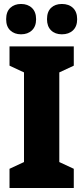

<svg xmlns="http://www.w3.org/2000/svg" viewBox="-20 -948 420 968"><path d="M352 0H28V-97L101 -131V-583L28 -617V-714H352V-617L279 -583V-131L352 -97ZM11 -851Q11 -889 32 -908.5Q53 -928 86 -928Q120 -928 141 -908Q162 -888 162 -851Q162 -815 141 -795Q120 -775 86 -775Q53 -775 32 -794.5Q11 -814 11 -851ZM217 -851Q217 -889 237.5 -908.5Q258 -928 292 -928Q327 -928 348 -908Q369 -888 369 -851Q369 -815 348 -795Q327 -775 292 -775Q258 -775 237.5 -795Q217 -815 217 -851Z"/></svg>

Font: Noto Sans Khmer UI Condensed Black
Style: Regular
Weight: 900
Width: 3
Designer: Danh Hong and the Monotype Design Team
Foundry: Monotype Imaging Inc.
Version: Version 2.002; ttfautohint (v1.8.4.7-5d5b)